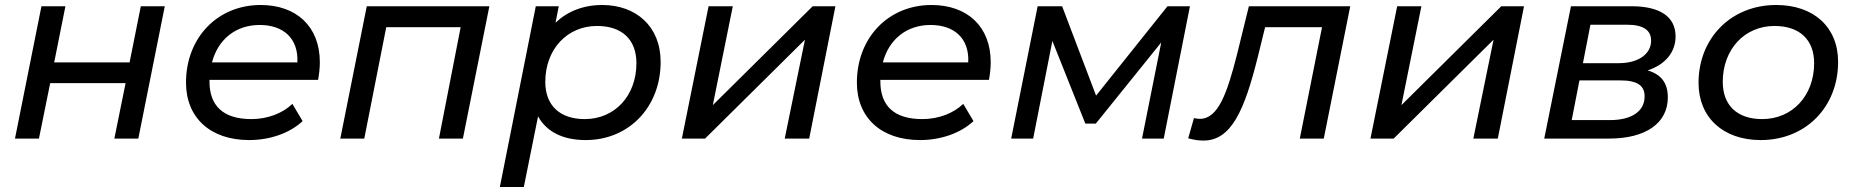

<svg xmlns="http://www.w3.org/2000/svg" viewBox="-20 -555 7427 769"><path d="M40 0H136L181 -222H483L438 0H534L640 -530H544L499 -305H197L242 -530H146Z M1254 -235C1258 -257 1261 -281 1261 -306C1261 -449 1167 -535 1024 -535C851 -535 725 -404 725 -224C725 -84 822 6 978 6C1060 6 1140 -21 1192 -70L1151 -139C1113 -102 1053 -78 987 -78C873 -78 819 -132 819 -229V-235ZM1020 -455C1114 -455 1176 -402 1171 -305H829C853 -397 924 -455 1020 -455Z M1449 -530 1343 0H1439L1527 -446H1825L1738 0H1834L1940 -530Z M2392 -535C2316 -535 2252 -509 2205 -464L2218 -530H2126L1982 194H2078L2135 -89C2169 -27 2235 6 2326 6C2498 6 2626 -125 2626 -307C2626 -450 2527 -535 2392 -535ZM2322 -78C2221 -78 2164 -134 2164 -227C2164 -358 2252 -451 2371 -451C2472 -451 2529 -396 2529 -302C2529 -171 2442 -78 2322 -78Z M2711 0H2804L3204 -396L3123 0H3221L3326 -530H3235L2835 -134L2915 -530H2818Z M3941 -235C3945 -257 3948 -281 3948 -306C3948 -449 3854 -535 3711 -535C3538 -535 3412 -404 3412 -224C3412 -84 3509 6 3665 6C3747 6 3827 -21 3879 -70L3838 -139C3800 -102 3740 -78 3674 -78C3560 -78 3506 -132 3506 -229V-235ZM3707 -455C3801 -455 3863 -402 3858 -305H3516C3540 -397 3611 -455 3707 -455Z M4656 -530 4370 -172 4234 -530H4136L4030 0H4118L4195 -391L4327 -60H4369L4631 -385L4554 0H4641L4746 -530Z M4982 -530 4934 -335C4895 -182 4859 -79 4786 -79C4779 -79 4771 -80 4762 -82L4739 -1C4762 5 4779 8 4800 8C4911 8 4964 -111 5018 -328L5047 -446H5275L5186 0H5282L5388 -530Z M5469 0H5562L5962 -396L5881 0H5979L6084 -530H5993L5593 -134L5673 -530H5576Z M6579 -273C6649 -296 6691 -345 6691 -409C6691 -488 6629 -530 6514 -530H6272L6165 0H6425C6572 0 6660 -62 6660 -165C6660 -222 6634 -257 6579 -273ZM6350 -456H6496C6561 -456 6593 -435 6593 -392C6593 -338 6541 -302 6464 -302H6320ZM6428 -74H6275L6306 -233H6469C6537 -233 6567 -213 6567 -169C6567 -109 6515 -74 6428 -74Z M7032 6C7213 6 7342 -127 7342 -307C7342 -446 7245 -535 7094 -535C6913 -535 6783 -402 6783 -223C6783 -85 6881 6 7032 6ZM7038 -78C6937 -78 6880 -134 6880 -227C6880 -358 6968 -451 7087 -451C7188 -451 7246 -396 7246 -302C7246 -171 7158 -78 7038 -78Z"/></svg>

Font: AWKNG-Font Medium
Style: Italic
Weight: 500
Italic angle: -11.3°
Designer: Awakening Church
Foundry: Awakening Church
Version: Version 1.700;PS 001.700;hotconv 1.0.88;makeotf.lib2.5.64775